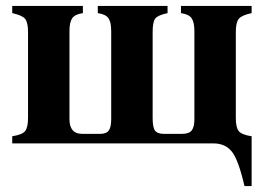

<svg xmlns="http://www.w3.org/2000/svg" viewBox="-20 -481 881 644"><path d="M530 -32H590Q614 -32 623 -43.5Q632 -55 632 -81V-377Q632 -406 623 -419.5Q614 -433 587 -437V-461H824V-437Q791 -430 781 -418Q771 -406 771 -374V-85Q771 -53 781 -41Q791 -29 824 -24V143H800Q780 56 758 28Q736 0 696 0H21V-24Q54 -29 64 -41Q74 -53 74 -85V-374Q74 -406 64 -418Q54 -430 21 -437V-461H258V-437Q231 -433 222 -419.5Q213 -406 213 -377V-81Q213 -32 256 -32H316Q337 -32 345 -43.5Q353 -55 353 -81V-377Q353 -406 344 -419.5Q335 -433 308 -437V-461H542V-437Q509 -430 500.5 -418.5Q492 -407 492 -374V-85Q492 -54 500 -43Q508 -32 530 -32Z"/></svg>

Font: STIX
Style: Bold
Weight: 700
Designer: MicroPress Inc., with final additions and corrections provided by Coen Hoffman, Elsevier (retired)
Version: Version 1.1.1